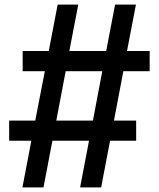

<svg xmlns="http://www.w3.org/2000/svg" viewBox="-20 -819 694 839"><path d="M170 0H78L117 -204H20V-292H134L176 -508H79V-596H193L232 -799H322L283 -596H444L483 -799H574L535 -596H634V-508H519L478 -292H575V-204H461L422 0H330L369 -204H209ZM226 -292H386L427 -508H267Z"/></svg>

Font: Kdam Thmor Pro
Style: Regular
Weight: 400
Designer: Sovichet Tep, Longdey Hak
Foundry: Anagata Design
Version: Version 1.003; ttfautohint (v1.8.4.7-5d5b)